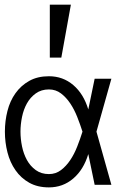

<svg xmlns="http://www.w3.org/2000/svg" viewBox="-20 -793 586 824"><path d="M67.9 -228Q67.9 -196.8 74.5 -164.8Q81.1 -132.8 95.5 -106.4Q109.9 -80.1 133.5 -63Q157.2 -45.9 189.9 -45.9Q219.2 -45.9 241.7 -63Q264.2 -80.1 281.5 -106Q298.8 -131.8 311.5 -164.3Q324.2 -196.8 334 -228Q324.2 -258.8 311.5 -291Q298.8 -323.2 281.5 -349.1Q264.2 -375 241.7 -392.1Q219.2 -409.2 189.9 -409.2Q157.2 -409.2 133.5 -392.1Q109.9 -375 95.5 -349.1Q81.1 -323.2 74.5 -291Q67.9 -258.8 67.9 -228ZM1 -228Q1 -273.9 12 -316.9Q22.9 -359.9 46.4 -392.8Q69.8 -425.8 105.5 -445.8Q141.1 -465.8 189.9 -465.8Q250 -465.8 294.4 -428Q338.9 -390.1 358.9 -323.2L386.2 -455.1H458L394 -228L458 0H386.2L358.9 -131.8Q338.9 -64.9 294.4 -26.9Q250 11.2 189.9 11.2Q141.1 11.2 105.5 -8.8Q69.8 -28.8 46.4 -62.5Q22.9 -96.2 12 -139.2Q1 -182.1 1 -228ZM284.2 -772.9 243.2 -545.9H193.8V-772.9Z"/></svg>

Font: Anonymous Pro
Style: Regular
Weight: 400
Monospace: yes
Designer: Mark Simonson
Version: Version 1.002